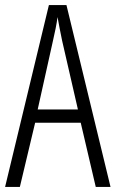

<svg xmlns="http://www.w3.org/2000/svg" viewBox="-20 -734 454 754"><path d="M356 0H414L241 -714H172L0 0H58L118 -252H297ZM224 -574 286 -304H128L188 -574C196 -609 202 -637 206 -667C211 -637 217 -609 224 -574Z"/></svg>

Font: Noto Sans Myanmar UI ExtraCondensed Light
Style: Regular
Weight: 300
Width: 2
Designer: Monotype Design Team
Foundry: Monotype Imaging Inc.
Version: Version 2.103